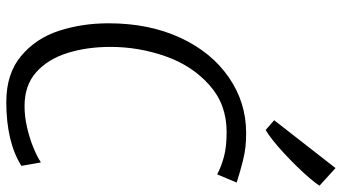

<svg xmlns="http://www.w3.org/2000/svg" viewBox="-258 -821 1086 610"><g transform="rotate(90 285.0 -516.0)"><path d="M304 7Q214 7 158 -40Q102 -86.5 78 -160Q54 -233.5 54 -318Q54 -446.5 100 -546Q146 -645 225.8 -700Q305.5 -755 402 -755Q427 -755 447.5 -752.8Q468 -750.5 493.8 -744Q519.5 -737.5 560 -725L534 -663Q509.5 -676 478 -684.5Q446.5 -693 399 -693Q311 -693 250 -638Q188.5 -583.5 158.8 -498.8Q129 -414 129 -324Q129 -249 148.5 -187Q168 -125 209.5 -88Q251 -51 317 -51Q350.5 -51 385 -59Q419.5 -67 448.8 -79Q478 -91 496 -103L507 -41Q488 -29 465.8 -20Q443.5 -11 418 -5Q392.5 1 364 4Q335.5 7 304 7ZM393 -817 362 -844 514 -1039 570 -988Q562 -975.5 546.2 -957Q530.5 -938.5 510 -917.5Q489.5 -896.5 468 -876.5Q446.5 -856.5 426.8 -840.8Q407 -825 393 -817Z"/></g></svg>

Font: Koeln Type Sans Light
Style: Italic
Weight: 300
Italic angle: -7.5°
Designer: Eben Sorkin
Foundry: Eben Sorkin
Version: Version 2.001